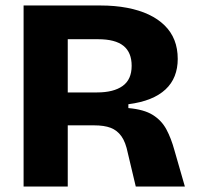

<svg xmlns="http://www.w3.org/2000/svg" viewBox="-20 -680 719 700"><path d="M66 0V-660H346Q399 -660 443.5 -651.5Q488 -643 522 -627Q556 -611 580 -587.5Q604 -564 616 -533.5Q628 -503 628 -465Q628 -431 617 -403Q606 -375 583.5 -354Q561 -333 527.5 -319.5Q494 -306 448 -300V-286Q505 -281 537 -261Q569 -241 586.5 -208.5Q604 -176 616 -132L654 0H475L446 -122Q438 -162 422.5 -183.5Q407 -205 383.5 -214Q360 -223 323 -223H227V0ZM227 -343H334Q394 -343 427 -366.5Q460 -390 460 -440Q460 -489 430 -513Q400 -537 338 -537H227Z"/></svg>

Font: Bricolage Grotesque 24pt ExtraBold
Style: Regular
Weight: 800
Designer: Mathieu Triay
Foundry: Atelier Triay
Version: Version 1.001;gftools[0.9.33.dev8+g029e19f]